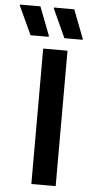

<svg xmlns="http://www.w3.org/2000/svg" viewBox="-116 -884 433 918"><g transform="rotate(5 100.5 -425.0)"><path d="M91.7 -708.3 92.5 -713.3 40 -850H-58.3V-845L5 -708.3ZM255 -708.3V-713.3L202.5 -850H105V-845L167.5 -708.3ZM187.5 0V-650H70.8V0Z"/></g></svg>

Font: Familjen Grotesk Medium
Style: Regular
Weight: 500
Designer: Anders Wikstroem, Jonas Baeckman, Matilda Gysing, Kristian Moeller
Foundry: Familjen STHLM AB
Version: Version 2.000